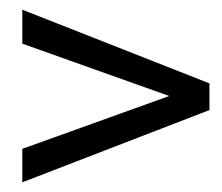

<svg xmlns="http://www.w3.org/2000/svg" viewBox="-20 -469 457 396"><path d="M26 -449 412 -297V-242L26 -93V-162L329 -271L26 -379Z"/></svg>

Font: Arvo
Style: Regular
Weight: 400
Designer: Anton Koovit (Cyrillic Expansion: Cyreal)
Foundry: Anton Koovit, Yassin Baggar
Version: Version 3.000